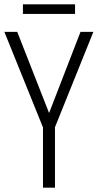

<svg xmlns="http://www.w3.org/2000/svg" viewBox="-20 -860 448 880"><path d="M205 -342 349 -714H408L232 -277V0H177V-276L0 -714H59ZM324 -840V-796H85V-840Z"/></svg>

Font: Noto Sans Condensed Light
Style: Regular
Weight: 300
Width: 3
Designer: Monotype Design Team
Foundry: Monotype Imaging Inc.
Version: Version 2.013; ttfautohint (v1.8.4.7-5d5b)